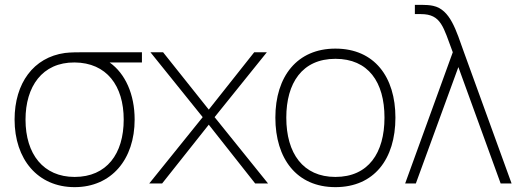

<svg xmlns="http://www.w3.org/2000/svg" viewBox="-20 -755 2145 790"><path d="M287 15C439 15 534 -100 534 -263C534 -367 495.5 -452.5 431 -498H564V-540H327C303 -540 271 -540 247 -537C118 -519 40 -413 40 -263C40 -100 135 15 287 15ZM287 -27C159 -27 85 -120 85 -263C85 -398 153 -499 287 -498C419 -497 489 -402 489 -263C489 -122 419 -27 287 -27Z M594 0H647L839 -242L1030 0H1083L863 -273L1078 -540H1026L839 -304L651 -540H599L814 -273Z M1360 15C1519 15 1607 -100 1607 -271C1607 -438 1521 -555 1360 -555C1203 -555 1113 -441 1113 -271C1113 -103 1200 15 1360 15ZM1360 -27C1227 -27 1158 -124 1158 -271C1158 -413 1223 -513 1360 -513C1495 -513 1562 -418 1562 -271C1562 -126 1496 -27 1360 -27Z M1647 0H1691L1866 -479L2040 0H2085L1889 -540C1857 -629 1833 -716 1762 -731C1749 -734 1731 -735 1717 -735H1687V-697H1712C1796 -697 1804 -643 1843 -540Z"/></svg>

Font: Hauora ExtraLight
Style: Regular
Weight: 200
Designer: Mikhail Sharanda
Foundry: WCYS & Co.
Version: Version 1.010